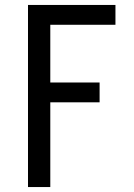

<svg xmlns="http://www.w3.org/2000/svg" viewBox="-20 -755 540 775"><path d="M93 0V-735H446V-655H183V-422H382V-342H183V0Z"/></svg>

Font: Iosevka Term Curly Medium
Style: Regular
Weight: 500
Designer: Belleve Invis
Foundry: Belleve Invis
Version: Version 32.3.0